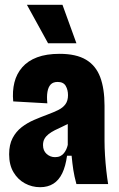

<svg xmlns="http://www.w3.org/2000/svg" viewBox="-20 -766 497 799"><path d="M147 13Q113 13 83.5 -3Q54 -19 36 -49.5Q18 -80 18 -124Q18 -164 32.5 -191.5Q47 -219 70.5 -237Q94 -255 122 -267Q150 -279 177 -289Q204 -299 223 -308.5Q242 -318 252.5 -332.5Q263 -347 263 -370Q263 -392 253.5 -408.5Q244 -425 220 -425Q201 -425 191 -414.5Q181 -404 177.5 -384Q174 -364 177 -336L35 -344Q31 -387 40 -423Q49 -459 72.5 -486Q96 -513 134.5 -527.5Q173 -542 228 -542Q297 -542 338 -517.5Q379 -493 397 -445Q415 -397 415 -326V-179Q415 -152 417 -119.5Q419 -87 422.5 -55.5Q426 -24 430 0H298Q289 -33 285 -59.5Q281 -86 278 -118H259Q253 -74 239 -45Q225 -16 202 -1.5Q179 13 147 13ZM209 -112Q222 -112 231 -116.5Q240 -121 246 -128.5Q252 -136 256 -145Q260 -154 262 -163V-280L295 -272Q283 -261 268 -253Q253 -245 237.5 -238Q222 -231 208 -224Q194 -217 183 -208.5Q172 -200 165.5 -189Q159 -178 159 -162Q159 -139 174 -125.5Q189 -112 209 -112ZM180 -586 92 -746H240L298 -586Z"/></svg>

Font: Bricolage Grotesque 24pt Condensed ExtraBold
Style: Regular
Weight: 800
Width: 3
Designer: Mathieu Triay
Foundry: Atelier Triay
Version: Version 1.001;gftools[0.9.33.dev8+g029e19f]